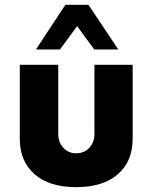

<svg xmlns="http://www.w3.org/2000/svg" viewBox="-20 -770 636 800"><path d="M230 -564H129.9L252.4 -750H348.6L472.7 -564H372.6L301.3 -661.1ZM297.4 9.8Q185.5 9.8 124 -44.2Q62.5 -98.1 62.5 -191.4V-500H222.7V-212.4Q222.7 -177.2 243.9 -154.3Q265.1 -131.3 297.4 -131.3Q330.6 -131.3 352.1 -154.1Q373.5 -176.8 373.5 -212.4V-500H532.7V-191.4Q532.7 -98.1 471.2 -44.2Q409.7 9.8 297.4 9.8Z"/></svg>

Font: Now
Style: Bold
Weight: 700
Designer: Alfredo Marco Pradil
Foundry: Alfredo Marco Pradil
Version: Version 1.002;PS 001.002;hotconv 1.0.88;makeotf.lib2.5.64775